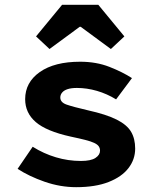

<svg xmlns="http://www.w3.org/2000/svg" viewBox="-20 -764 640 796"><path d="M295.6 12Q229.7 12 164.8 -10.6Q100 -33.2 53 -64L115.5 -155.6Q161.1 -127 211.7 -111.9Q262.3 -96.7 315.8 -96.7Q356.7 -96.7 375.7 -109.2Q394.7 -121.7 394.7 -139.4Q394.7 -149.8 389.2 -157.6Q383.7 -165.4 370.4 -171.6Q357.1 -177.9 333.5 -183.9Q310 -189.9 273 -197.7Q172.3 -219.9 128.3 -257.9Q84.3 -295.9 84.3 -352.8Q84.3 -422.6 145.1 -465.4Q205.9 -508.1 312.5 -508.1Q379.1 -508.1 433.6 -486.8Q488.1 -465.4 527.1 -440.2L461.3 -352Q423.7 -375.1 381.8 -387.3Q339.9 -399.4 298.9 -399.4Q275.7 -399.4 260.6 -394.5Q245.5 -389.7 237.8 -380.5Q230 -371.4 230 -359.8Q230 -339.5 256 -330.4Q282 -321.2 344.6 -306.7Q421.2 -289.7 464 -268Q506.7 -246.4 523.5 -217.6Q540.4 -188.8 540.4 -148Q540.4 -103.1 512.5 -66.9Q484.7 -30.8 430.1 -9.4Q375.6 12 295.6 12ZM185.3 -560.8 129.4 -613.1 237.5 -744.2H387.5L495.6 -613.1L439.7 -560.8L314.5 -652.9H310.5Z"/></svg>

Font: Source Code Pro ExtraLight
Style: Regular
Weight: 200
Monospace: yes
Designer: Paul D. Hunt, Teo Tuominen
Foundry: Adobe
Version: Version 1.026;hotconv 1.1.0;makeotfexe 2.6.0